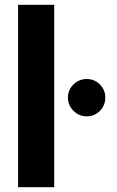

<svg xmlns="http://www.w3.org/2000/svg" viewBox="-20 -777 485 797"><path d="M55 -757H205V0H55ZM340 -449Q372 -449 394.5 -426.5Q417 -404 417 -372Q417 -339 394.5 -316.5Q372 -294 340 -294Q308 -294 285 -317Q262 -340 262 -372Q262 -404 285 -426.5Q308 -449 340 -449Z"/></svg>

Font: Eudoxus Sans ExtraBold
Style: Regular
Weight: 800
Designer: Stijn de Vries
Foundry: tokotype
Version: Version 2.005